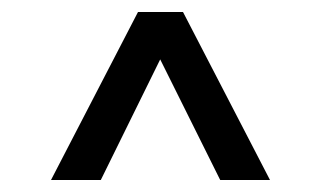

<svg xmlns="http://www.w3.org/2000/svg" viewBox="-20 -703 535 320"><path d="M285 -683 430 -403H347L247 -604L148 -403H65L210 -683Z"/></svg>

Font: Ropa Sans
Style: Regular
Weight: 400
Designer: Botio Nikoltchev
Foundry: Botio Nikoltchev
Version: Version 1.100